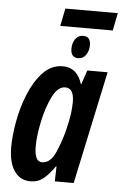

<svg xmlns="http://www.w3.org/2000/svg" viewBox="-57 -872 588 922"><g transform="rotate(5 236.5 -410.5)"><path d="M456 -746 473 -831H220L203 -746ZM353 -666Q353 -708 317 -708Q293 -708 279.5 -688.5Q266 -669 266 -642Q266 -599 302 -599Q326 -599 339.5 -619.5Q353 -640 353 -666ZM136 -160Q136 -210 150.5 -279.5Q165 -349 191 -401.5Q217 -454 253 -454Q295 -454 295 -387Q295 -362 291 -331Q287 -300 275 -251Q261 -195 237 -140.5Q213 -86 172 -86Q136 -86 136 -160ZM241 -72H244L242 0H333L449 -544H351L328 -476H326Q302 -554 233 -554Q178 -554 137.5 -511.5Q97 -469 70.5 -404Q44 -339 31.5 -269.5Q19 -200 19 -146Q19 -72 47 -31Q75 10 125 10Q162 10 189 -12.5Q216 -35 241 -72Z"/></g></svg>

Font: Noto Sans Display Condensed
Style: Bold Italic
Weight: 700
Width: 3
Designer: Monotype Design team
Foundry: Monotype Imaging Inc.
Version: 1.000